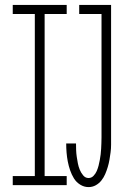

<svg xmlns="http://www.w3.org/2000/svg" viewBox="-20 -755 540 783"><path d="M32 0V-37H122V-698H32V-735H252V-698H162V-37H252V0ZM341 8Q323 8 307 -2Q291 -12 281.5 -27.5Q272 -43 266 -60.5Q260 -78 256.5 -96Q253 -114 251.5 -132.5Q250 -151 250 -169V-170H290V-169Q290 -156 290.5 -142.5Q291 -129 293 -115.5Q295 -102 297.5 -89Q300 -76 305 -63.5Q310 -51 319 -40Q328 -29 341 -29Q353 -29 361.5 -38Q370 -47 374.5 -57.5Q379 -68 382 -79.5Q385 -91 387 -102.5Q389 -114 390.5 -125.5Q392 -137 392.5 -148.5Q393 -160 393.5 -171.5Q394 -183 394 -195V-698H303V-735H433V-195Q433 -180 433 -164.5Q433 -149 431 -134Q429 -119 426.5 -104Q424 -89 419.5 -74Q415 -59 409 -45Q403 -31 393.5 -19Q384 -7 370.5 0.5Q357 8 341 8Z"/></svg>

Font: Iosevka Term Curly Extralight
Style: Regular
Weight: 200
Designer: Belleve Invis
Foundry: Belleve Invis
Version: Version 32.3.0